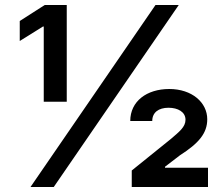

<svg xmlns="http://www.w3.org/2000/svg" viewBox="-20 -748 897 768"><path d="M155 -341H247V-728H159L59 -664V-584L152 -642H155ZM102 0H195L695 -728H602ZM501 -264H589C589 -298 614 -317 654 -317C692 -317 722 -300 722 -269C722 -240 697 -221 662 -191L507 -66V0H812V-77H640V-81L700 -127C775 -175 809 -215 809 -271C809 -338 748 -392 657 -392C567 -392 501 -343 501 -264Z"/></svg>

Font: Wafeq
Style: Bold
Weight: 700
Designer: Rasmus Andersson & Azza Alameddine
Foundry: Google & TypeTogether
Version: Version 3.000;FEAKit 1.0